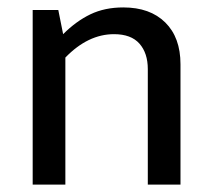

<svg xmlns="http://www.w3.org/2000/svg" viewBox="-20 -497 574 517"><path d="M156 0H68V-470H137L150 -405Q185 -440 223.5 -458.5Q262 -477 312 -477Q384 -477 425 -436.5Q466 -396 466 -324V0H378V-311Q378 -354 355.5 -379.5Q333 -405 287 -405Q217 -405 156 -342Z"/></svg>

Font: Mukta Vaani
Style: Regular
Weight: 400
Designer: Noopur Datye, Girish Dalvi, Yashodeep Gholap, Pallavi Karambelkar
Foundry: Ek Type
Version: Version 2.538;PS 1.000;hotconv 16.6.51;makeotf.lib2.5.65220;